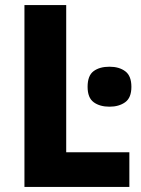

<svg xmlns="http://www.w3.org/2000/svg" viewBox="-20 -734 555 754"><path d="M76 0V-714H240V-136H488V0ZM410 -472Q448 -472 472 -454Q496 -436 496 -393Q496 -350 471.5 -332.5Q447 -315 410 -315Q372 -315 348 -332.5Q324 -350 324 -393Q324 -437 347.5 -454.5Q371 -472 410 -472Z"/></svg>

Font: Noto Sans SemiCondensed ExtraBold
Style: Regular
Weight: 800
Width: 4
Designer: Monotype Design Team
Foundry: Monotype Imaging Inc.
Version: Version 2.013; ttfautohint (v1.8.4.7-5d5b)